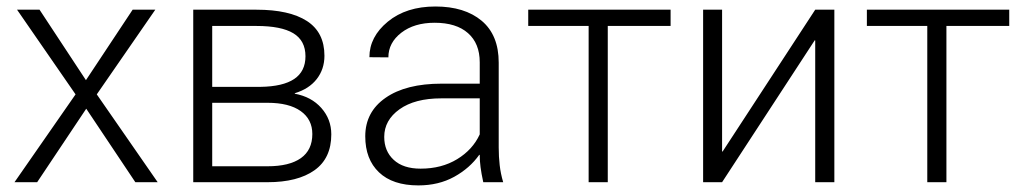

<svg xmlns="http://www.w3.org/2000/svg" viewBox="-20 -558 3130 588"><path d="M243.2 -312.5 386.2 -528.3H455.6L276.4 -269L462.9 0H394.5L244.1 -225.1L93.8 0H24.4L211.4 -269L32.2 -528.3H101.1Z M571.8 0V-528.3H765.6Q866.2 -528.3 919.9 -493.7Q973.6 -459 973.6 -387.2Q973.6 -346.2 950 -315.9Q926.3 -285.6 882.8 -272.5V-271Q933.6 -261.7 964.1 -227.3Q994.6 -192.9 994.6 -146.5Q994.6 -73.2 943.1 -36.6Q891.6 0 799.3 0ZM629.9 -243.2V-48.8H799.3Q866.2 -48.8 901.4 -73.7Q936.5 -98.6 936.5 -147.5Q936.5 -192.4 900.9 -217.8Q865.2 -243.2 799.3 -243.2ZM629.9 -292H777.8Q846.7 -293 881.1 -316.2Q915.5 -339.4 915.5 -385.7Q915.5 -433.6 878.4 -456.1Q841.3 -478.5 765.6 -478.5H629.9Z M1460 0Q1454.1 -27.3 1451.7 -45.9Q1449.2 -64.5 1449.2 -83.5L1447.8 -84Q1418.9 -43 1371.1 -16.6Q1323.2 9.8 1261.2 9.8Q1182.6 9.8 1140.6 -30.3Q1098.6 -70.3 1098.6 -140.6Q1098.6 -215.3 1160.9 -258.5Q1223.1 -301.8 1332.5 -301.8H1449.2V-367.2Q1449.2 -424.8 1413.3 -456.5Q1377.4 -488.3 1311 -488.3Q1248.5 -488.3 1209 -457.8Q1169.4 -427.2 1169.4 -382.3L1111.3 -382.8Q1111.3 -445.3 1167.7 -491.7Q1224.1 -538.1 1313.5 -538.1Q1402.8 -538.1 1455.1 -494.4Q1507.3 -450.7 1507.3 -366.2V-106.4Q1507.3 -78.1 1510.3 -52.2Q1513.2 -26.4 1521 0ZM1268.1 -41.5Q1332.5 -41.5 1380.1 -70.6Q1427.7 -99.6 1449.2 -146.5V-256.8H1331.5Q1250.5 -256.8 1203.6 -223.4Q1156.7 -189.9 1156.7 -138.7Q1156.7 -95.2 1185.8 -68.4Q1214.8 -41.5 1268.1 -41.5Z M2033.7 -478.5H1841.3V0H1782.7V-478.5H1597.7V-528.3H2033.7Z M2476.6 -528.3H2535.2V0H2476.6V-434.1L2475.1 -434.6L2191.4 0H2133.3V-528.3H2191.4V-94.2L2192.9 -93.8Z M3070.8 -478.5H2878.4V0H2819.8V-478.5H2634.8V-528.3H3070.8Z"/></svg>

Font: Roboto Web
Style: Light
Weight: 300
Designer: Google
Version: Version 1.200310; 2013